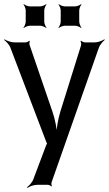

<svg xmlns="http://www.w3.org/2000/svg" viewBox="-35 -690 529 933"><path d="M426 -484H378C372 -484 362 -489 359 -492L356 -490C359 -486 360 -475 359 -470L258 -147C247 -110 238 -60 239 -31H243C242 -60 233 -110 220 -147L109 -471C107 -476 108 -486 110 -490L107 -492C105 -489 95 -484 90 -484H35C19 -484 -3 -492 -13 -499L-15 -496C-5 -489 11 -472 16 -457L190 0C191 2 194 9 196 9V5C194 5 191 12 190 14L127 181C122 196 106 213 96 220L99 223C108 216 130 208 146 208H197C202 208 212 212 214 216L217 214C215 210 214 200 216 195L445 -457C450 -472 465 -489 474 -496L472 -499C462 -492 441 -484 426 -484ZM180 -585V-639C180 -648 186 -663 191 -668L189 -670C184 -665 169 -659 160 -659H110C101 -659 86 -665 81 -670L79 -668C84 -663 90 -648 90 -639V-585C90 -576 84 -561 79 -556L81 -554C86 -559 101 -565 110 -565H160C169 -565 184 -559 189 -554L191 -556C186 -561 180 -576 180 -585ZM350 -585V-639C350 -648 356 -663 361 -668L359 -670C354 -665 339 -659 330 -659H280C271 -659 256 -665 251 -670L249 -668C254 -663 260 -648 260 -639V-585C260 -576 254 -561 249 -556L251 -554C256 -559 271 -565 280 -565H330C339 -565 354 -559 359 -554L361 -556C356 -561 350 -576 350 -585Z"/></svg>

Font: Gamestation Storm
Style: Regular
Weight: 400
Designer: Jonas Hecksher
Foundry: Jonas Hecksher, Playtypeª, e-types AS
Version: Version 1.003